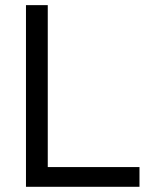

<svg xmlns="http://www.w3.org/2000/svg" viewBox="-20 -720 586 740"><path d="M80.1 0Q80.1 -174.8 80.1 -700.2Q100.6 -700.2 164.1 -700.2Q164.1 -543.9 164.1 -76.2Q252.9 -76.2 517.6 -76.2Q517.6 -56.6 517.6 0Q408.2 0 80.1 0Z"/></svg>

Font: Kadena Space Grotesk
Style: Regular
Weight: 400
Designer: Florian Karsten
Version: Version 2.000